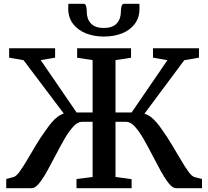

<svg xmlns="http://www.w3.org/2000/svg" viewBox="-20 -999 1104 1019"><path d="M13 0V-49L52 -59.5Q66 -63 84.2 -88.2Q102.5 -113.5 124.5 -150.8Q146.5 -188 171.2 -229.5Q196 -271 222.5 -307Q238 -329.5 253.2 -347.8Q268.5 -366 284.8 -378.5Q301 -391 318.5 -396.5L105 -679.5L28.5 -693V-743H272.5V-693L196 -680L386.5 -402H471.5V-680L389.5 -692.5V-743H675.5V-692.5L593 -680V-402H678.5L868.5 -679.5L792 -693V-743H1036V-693L958 -679.5L746.5 -395.5Q764.5 -390.5 780.8 -378Q797 -365.5 812.5 -347.2Q828 -329 842.5 -307Q868.5 -270.5 893.2 -229.2Q918 -188 939.8 -150.8Q961.5 -113.5 980 -88.2Q998.5 -63 1012 -59.5L1052 -49V0H915Q896.5 0 876 -25.5Q855.5 -51 833.5 -91Q811.5 -131 788.2 -176.2Q765 -221.5 742 -261.5Q719 -301.5 695.8 -327Q672.5 -352.5 650 -352.5H593V-60L678.5 -48V0H386V-49L471.5 -59.5V-352.5H414Q392 -352.5 368.8 -327Q345.5 -301.5 322.2 -261.5Q299 -221.5 275.8 -176.2Q252.5 -131 230.2 -91Q208 -51 187.2 -25.5Q166.5 0 147.5 0ZM423.5 -979Q434.5 -979 437.5 -964.8Q440.5 -950.5 440.5 -936.5Q440.5 -898 462.8 -874.2Q485 -850.5 531 -850.5Q577 -850.5 599.2 -874.2Q621.5 -898 621.5 -936.5Q621.5 -950.5 624.8 -964.8Q628 -979 638.5 -979H719.5Q720 -973.5 720.2 -967.2Q720.5 -961 720.5 -955Q720.5 -906 695.5 -872.5Q670.5 -839 627.8 -822Q585 -805 531 -805Q478.5 -805 435.5 -822.2Q392.5 -839.5 367.2 -873Q342 -906.5 342 -955Q342 -961 342.5 -967.2Q343 -973.5 343 -979Z"/></svg>

Font: Merriweather 36pt SemiBold
Style: Regular
Weight: 600
Version: Version 2.100